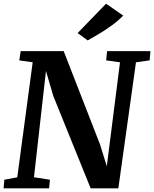

<svg xmlns="http://www.w3.org/2000/svg" viewBox="-20 -1020 836 1040"><path d="M-0.5 0 3.5 -46.5 73.5 -59.5 157 -682.5 84.5 -693 92 -743H325L521.5 -238.5L558.5 -119.5L630 -682.5L555 -693L560 -743H795L790.5 -693L716.5 -682.5L621 0H471L268.5 -500.5L229 -635.5L164 -60L250.5 -46.5L246 0ZM455 -801 400.5 -841 554.5 -1000 647.5 -935.5Q618 -905.5 583 -880.5Q548 -855.5 514.5 -835.5Q481 -815.5 455 -801Z"/></svg>

Font: Merriweather
Style: Bold Italic
Weight: 700
Italic angle: -7.8°
Version: Version 2.101